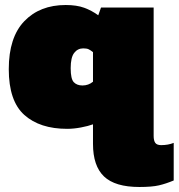

<svg xmlns="http://www.w3.org/2000/svg" viewBox="-20 -504 713 766"><path d="M536 242Q439 242 395 200Q351 158 351 70V-8Q332 -1 303 4.5Q274 10 248 10Q139 10 77 -45.5Q15 -101 15 -228Q15 -355 77 -419.5Q139 -484 242 -484Q286 -484 316 -473Q346 -462 372 -443L383 -474H593V38Q593 57 599.5 66Q606 75 623 75Q651 75 673 66V216Q642 229 614 235.5Q586 242 536 242ZM309 -163Q333 -163 351 -178V-296Q341 -304 333.5 -307.5Q326 -311 312 -311Q290 -311 276 -293Q262 -275 262 -232Q262 -189 274.5 -176Q287 -163 309 -163Z"/></svg>

Font: Boz Display
Style: Regular
Weight: 900
Version: Version 2.000; ttfautohint (v1.8.3)